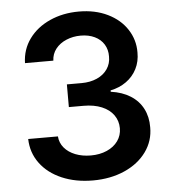

<svg xmlns="http://www.w3.org/2000/svg" viewBox="-52 -765 736 823"><g transform="rotate(-5 316.0 -353.5)"><path d="M53.7 -191.4H181.6Q183.6 -163.6 201.4 -142.3Q219.2 -121.1 249 -109.4Q278.8 -97.7 315.4 -97.7Q354 -97.7 384.5 -111.1Q415 -124.5 432.1 -148.4Q449.2 -172.4 449.2 -203.1Q449.2 -234.9 431.6 -259.8Q414.1 -284.7 380.9 -298.6Q347.7 -312.5 302.7 -312.5H239.3V-410.2H302.7Q339.8 -410.2 368.9 -423.1Q397.9 -436 414.1 -459.7Q430.2 -483.4 429.7 -513.7Q430.2 -543 416.3 -565.7Q402.3 -588.4 376.5 -600.8Q350.6 -613.3 316.4 -613.3Q283.2 -613.3 254.6 -601.3Q226.1 -589.4 208.7 -567.4Q191.4 -545.4 190.4 -516.6H68.4Q69.8 -575.2 102.8 -620.6Q135.7 -666 192.1 -691.4Q248.5 -716.8 317.4 -716.8Q387.2 -716.8 440.9 -690.7Q494.6 -664.6 523.9 -619.6Q553.2 -574.7 552.7 -520.5Q553.2 -481.4 537.1 -449.7Q521 -418 491.7 -397Q462.4 -376 423.8 -368.2V-362.3Q473.1 -355.5 508.3 -333.3Q543.5 -311 561.5 -275.9Q579.6 -240.7 579.1 -196.3Q579.6 -137.7 545.7 -90.6Q511.7 -43.5 451.4 -16.8Q391.1 9.8 315.4 9.8Q240.7 9.8 181.6 -15.6Q122.6 -41 88.9 -86.7Q55.2 -132.3 53.7 -191.4Z"/></g></svg>

Font: Pretendard SemiBold
Style: Regular
Weight: 600
Designer: Base glyphs from Inter by Rasmus Andersson; Hangeul glyphs from Noto Sans CJK(Source Han Sans) by Jang Soo-young and Kan
Foundry: Kil Hyung-jin
Version: Version 1.309